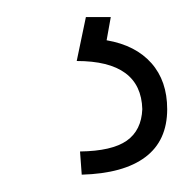

<svg xmlns="http://www.w3.org/2000/svg" viewBox="-20 -23 228 226"><path d="M110.4 -2.9 105.5 24.4Q139.6 30.3 158.2 51.3Q176.8 72.3 176.8 105.5Q176.8 142.6 151.1 161.9Q125.5 181.2 76.2 182.6L74.2 155.3Q111.8 154.8 129.2 142.6Q146.5 130.4 147.5 105.5Q146 48.8 70.3 48.8L81.1 -2.9Z"/></svg>

Font: Pretendard Thin
Style: Regular
Weight: 100
Designer: Base glyphs from Inter by Rasmus Andersson; Hangeul glyphs from Noto Sans CJK(Source Han Sans) by Jang Soo-young and Kan
Foundry: Kil Hyung-jin
Version: Version 1.309